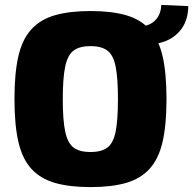

<svg xmlns="http://www.w3.org/2000/svg" viewBox="-20 -749 788 783"><path d="M349 -704Q435 -704 494 -687Q553 -670 590 -629.5Q627 -589 643 -520Q659 -451 659 -345Q659 -240 643 -170.5Q627 -101 590 -60.5Q553 -20 494 -3Q435 14 349 14Q264 14 204.5 -3Q145 -20 108 -60.5Q71 -101 55 -170.5Q39 -240 39 -345Q39 -451 55 -520Q71 -589 108 -629.5Q145 -670 204.5 -687Q264 -704 349 -704ZM349 -561Q305 -561 280.5 -543Q256 -525 246 -478Q236 -431 236 -345Q236 -259 246 -212Q256 -165 280.5 -147Q305 -129 349 -129Q393 -129 417.5 -147Q442 -165 451.5 -212Q461 -259 461 -345Q461 -431 451.5 -478Q442 -525 417.5 -543Q393 -561 349 -561ZM568 -569 564 -642Q598 -648 617 -670.5Q636 -693 638 -729L748 -724Q747 -671 723 -635.5Q699 -600 659 -583Q619 -566 568 -569Z"/></svg>

Font: Exo 2 ExtraBold
Style: Regular
Weight: 800
Designer: Natanael Gama
Foundry: Natanael Gama
Version: Version 2.010